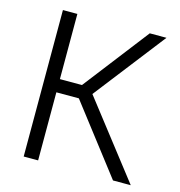

<svg xmlns="http://www.w3.org/2000/svg" viewBox="-106 -804 845 899"><g transform="rotate(15 317.0 -355.0)"><path d="M89 0H159V-330H268L522 0H608L324 -366L591 -710H510L266 -394H159V-710H89Z"/></g></svg>

Font: FIGSv2-sans-serif
Style: Regular
Weight: 400
Designer: Matt McInerney, Pablo Impallari, Rodrigo Fuenzalida,Mirko Velimirovic
Foundry: Matt McInerney, Pablo Impallari, Rodrigo Fuenzalida
Version: Version 4.021;hotconv 1.0.109;makeotfexe 2.5.65596